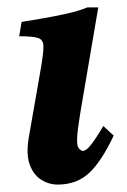

<svg xmlns="http://www.w3.org/2000/svg" viewBox="-20 -477 343 517"><path d="M286.1 -111.8Q253.4 -42.5 220 -11.2Q186.5 20 135.3 20Q111.8 20 91.1 7.1Q70.3 -5.9 60.1 -33.7Q49.8 -61.5 57.6 -107.4L90.8 -297.4Q97.2 -335.4 96.9 -352.8Q96.7 -370.1 82.3 -374.8Q67.9 -379.4 31.7 -379.4L38.1 -418Q58.6 -421.4 92 -427Q125.5 -432.6 159.4 -440.2Q193.4 -447.8 214.8 -457H244.6L195.8 -170.4Q188.5 -125.5 187.7 -105.5Q187 -85.4 190.9 -79.6Q194.8 -73.7 200.2 -71.3Q208.5 -67.9 221.4 -82.8Q234.4 -97.7 258.3 -137.7Z"/></svg>

Font: Gentium Book Plus
Style: Bold Italic
Weight: 700
Italic angle: -8°
Designer: Victor Gaultney, Annie Olsen, Iska Routamaa, Becca Hirsbrunner
Foundry: SIL International
Version: Version 6.101